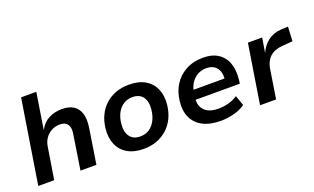

<svg xmlns="http://www.w3.org/2000/svg" viewBox="-78 -1107 2480 1518"><g transform="rotate(-20 1162.0 -347.5)"><path d="M38 0 150 -705H278L230 -402H231Q260 -457 309.5 -482.5Q359 -508 420 -508Q479 -508 516.5 -484.5Q554 -461 569 -413.5Q584 -366 573 -294L527 0H393L438 -290Q444 -325 438 -348.5Q432 -372 413.5 -385.5Q395 -399 362 -399Q324 -399 292.5 -381.5Q261 -364 241 -335.5Q221 -307 215 -268L172 0Z M924 10Q843 10 788.5 -22Q734 -54 709.5 -112Q685 -170 693 -245Q700 -307 724 -355.5Q748 -404 787 -438.5Q826 -473 875.5 -490.5Q925 -508 984 -508Q1065 -508 1119 -476.5Q1173 -445 1198 -388Q1223 -331 1215 -255Q1208 -193 1184 -144Q1160 -95 1121 -60.5Q1082 -26 1032.5 -8Q983 10 924 10ZM931 -92Q976 -92 1008 -113.5Q1040 -135 1060 -173.5Q1080 -212 1085 -262Q1092 -329 1064 -367.5Q1036 -406 976 -406Q934 -406 901 -385Q868 -364 848 -326Q828 -288 823 -237Q816 -170 844.5 -131Q873 -92 931 -92Z M1574 10Q1482 10 1422 -21.5Q1362 -53 1335.5 -110.5Q1309 -168 1318 -246Q1326 -323 1363 -381.5Q1400 -440 1462.5 -474Q1525 -508 1607 -508Q1684 -508 1734 -475Q1784 -442 1804.5 -383Q1825 -324 1816 -244L1812 -215H1418L1430 -295H1728L1710 -275Q1717 -320 1707 -352Q1697 -384 1671 -402.5Q1645 -421 1603 -421Q1561 -421 1528 -401.5Q1495 -382 1474.5 -349.5Q1454 -317 1447 -275L1443 -251Q1434 -198 1448 -161.5Q1462 -125 1497.5 -106Q1533 -87 1587 -87Q1628 -87 1671 -98Q1714 -109 1749 -133L1779 -48Q1737 -18 1681.5 -4Q1626 10 1574 10Z M1904 0 1983 -498H2103L2083 -377H2084Q2108 -432 2155 -467.5Q2202 -503 2266 -506L2324 -509L2318 -388L2224 -380Q2181 -376 2150.5 -359Q2120 -342 2102.5 -314Q2085 -286 2078 -249L2039 0Z"/></g></svg>

Font: Nunito Sans 8pt
Style: Bold Italic
Weight: 700
Italic angle: -9°
Version: Version 3.101;gftools[0.9.27]